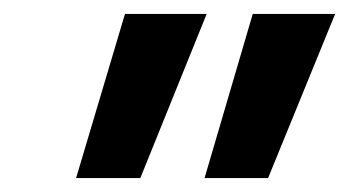

<svg xmlns="http://www.w3.org/2000/svg" viewBox="-20 -775 500 275"><path d="M273 -520 342 -755H460L364 -520ZM89 -520 159 -755H276L181 -520Z"/></svg>

Font: DM Sans 10pt
Style: Bold Italic
Weight: 700
Italic angle: -10°
Version: Version 4.004;gftools[0.9.30]